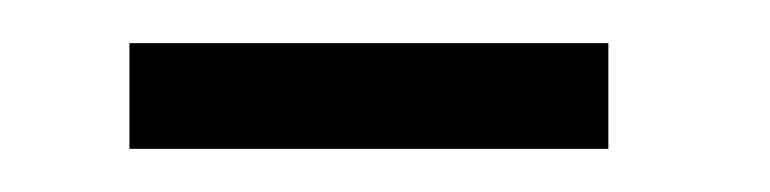

<svg xmlns="http://www.w3.org/2000/svg" viewBox="-20 -269 357 89"><path d="M40 -200V-249H262V-200Z"/></svg>

Font: Darker Grotesque Medium
Style: Regular
Weight: 500
Designer: Gabriel Lam
Foundry: TypeRant
Version: Version 1.000;gftools[0.9.28]